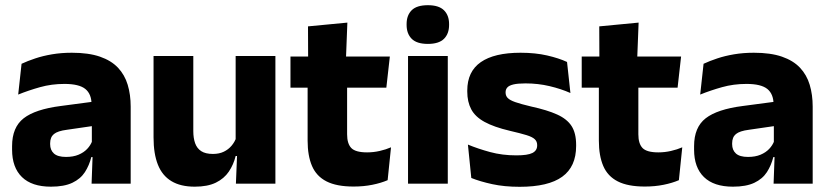

<svg xmlns="http://www.w3.org/2000/svg" viewBox="-20 -707 3192 739"><path d="M332.5 0 337 -123 333.5 -130.5V-284L332.5 -304Q332.5 -345 308.5 -364.5Q284.5 -384 228 -384Q178.5 -384 134 -371.5Q89.5 -359 50 -343L63 -461.5Q86.5 -472.5 115.8 -482.2Q145 -492 180.5 -498Q216 -504 256.5 -504Q321 -504 364.5 -489Q408 -474 434 -446.5Q460 -419 471.5 -380.8Q483 -342.5 483 -296.5V0ZM176 11.5Q102.5 11.5 64.5 -25.5Q26.5 -62.5 26.5 -131V-144.5Q26.5 -217 71.2 -251.8Q116 -286.5 213.5 -299L345.5 -316.5L354.5 -224.5L237.5 -207.5Q202 -203 187.5 -191Q173 -179 173 -155.5V-152Q173 -129.5 187.5 -116.2Q202 -103 234 -103Q262 -103 282.2 -111.5Q302.5 -120 315.5 -133.8Q328.5 -147.5 335 -164.5L356.5 -102.5H331.5Q323.5 -70.5 306.8 -44.5Q290 -18.5 258.5 -3.5Q227 11.5 176 11.5Z M724 -491.5V-202.5Q724 -175.5 731 -155.8Q738 -136 754.5 -125.2Q771 -114.5 799.5 -114.5Q823.5 -114.5 841.2 -123Q859 -131.5 871.2 -146Q883.5 -160.5 889.5 -178L913 -106.5H887Q879 -73.5 860.8 -46.5Q842.5 -19.5 810.8 -4Q779 11.5 729.5 11.5Q675 11.5 639.8 -9.8Q604.5 -31 587.8 -73Q571 -115 571 -178V-491.5ZM1040 -491.5V0H888L893 -123L887 -137V-491.5Z M1341 11Q1275.5 11 1236.8 -8.8Q1198 -28.5 1181 -68Q1164 -107.5 1164 -165.5V-440H1316V-190Q1316 -154 1332.2 -137.2Q1348.5 -120.5 1393 -120.5Q1417.5 -120.5 1441.5 -126Q1465.5 -131.5 1485 -140L1472 -13.5Q1446.5 -2.5 1413.2 4.2Q1380 11 1341 11ZM1098 -369.5V-489.5H1480.5L1467 -369.5ZM1166 -478.5 1165.5 -605.5 1317 -620 1311.5 -478.5Z M1550.5 0V-491.5H1703.5V0ZM1627 -538Q1584 -538 1564.5 -557.8Q1545 -577.5 1545 -611V-614.5Q1545 -648 1564.5 -667.5Q1584 -687 1627 -687Q1669 -687 1688.8 -667.5Q1708.5 -648 1708.5 -614.5V-611Q1708.5 -577 1688.8 -557.5Q1669 -538 1627 -538Z M1980 12Q1921.5 12 1874.5 1.8Q1827.5 -8.5 1794 -22L1781 -150.5Q1819.5 -134.5 1866.2 -121.8Q1913 -109 1967.5 -109Q2011 -109 2029.2 -118.2Q2047.5 -127.5 2047.5 -147V-149Q2047.5 -162.5 2038.2 -171.2Q2029 -180 2006.2 -187Q1983.5 -194 1942.5 -203.5Q1881 -218 1845 -237.8Q1809 -257.5 1793.8 -286.2Q1778.5 -315 1778.5 -354.5V-358.5Q1778.5 -431.5 1830.5 -467.8Q1882.5 -504 1983.5 -504Q2040.5 -504 2086 -493.5Q2131.5 -483 2162.5 -468.5L2175.5 -349Q2139.5 -365 2095.2 -375.5Q2051 -386 2002.5 -386Q1973 -386 1956.2 -382Q1939.5 -378 1932.8 -370.5Q1926 -363 1926 -352V-350.5Q1926 -338.5 1934 -330Q1942 -321.5 1963.2 -314Q1984.5 -306.5 2024.5 -297Q2086.5 -283.5 2124.5 -266.2Q2162.5 -249 2180 -221.8Q2197.5 -194.5 2197.5 -149.5V-145Q2197.5 -65.5 2144 -26.8Q2090.5 12 1980 12Z M2462 11Q2396.5 11 2357.8 -8.8Q2319 -28.5 2302 -68Q2285 -107.5 2285 -165.5V-440H2437V-190Q2437 -154 2453.2 -137.2Q2469.5 -120.5 2514 -120.5Q2538.5 -120.5 2562.5 -126Q2586.5 -131.5 2606 -140L2593 -13.5Q2567.5 -2.5 2534.2 4.2Q2501 11 2462 11ZM2219 -369.5V-489.5H2601.5L2588 -369.5ZM2287 -478.5 2286.5 -605.5 2438 -620 2432.5 -478.5Z M2957.5 0 2962 -123 2958.5 -130.5V-284L2957.5 -304Q2957.5 -345 2933.5 -364.5Q2909.5 -384 2853 -384Q2803.5 -384 2759 -371.5Q2714.5 -359 2675 -343L2688 -461.5Q2711.5 -472.5 2740.8 -482.2Q2770 -492 2805.5 -498Q2841 -504 2881.5 -504Q2946 -504 2989.5 -489Q3033 -474 3059 -446.5Q3085 -419 3096.5 -380.8Q3108 -342.5 3108 -296.5V0ZM2801 11.5Q2727.5 11.5 2689.5 -25.5Q2651.5 -62.5 2651.5 -131V-144.5Q2651.5 -217 2696.2 -251.8Q2741 -286.5 2838.5 -299L2970.5 -316.5L2979.5 -224.5L2862.5 -207.5Q2827 -203 2812.5 -191Q2798 -179 2798 -155.5V-152Q2798 -129.5 2812.5 -116.2Q2827 -103 2859 -103Q2887 -103 2907.2 -111.5Q2927.5 -120 2940.5 -133.8Q2953.5 -147.5 2960 -164.5L2981.5 -102.5H2956.5Q2948.5 -70.5 2931.8 -44.5Q2915 -18.5 2883.5 -3.5Q2852 11.5 2801 11.5Z"/></svg>

Font: Anek Gurmukhi Medium
Style: Bold
Weight: 700
Version: Version 1.003